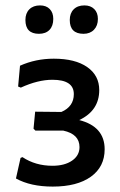

<svg xmlns="http://www.w3.org/2000/svg" viewBox="-20 -683 444 710"><path d="M128 -663Q151 -663 164 -649.5Q177 -636 177 -613Q177 -587 163 -572.5Q149 -558 124 -558Q74 -558 74 -609Q74 -634 88.5 -648.5Q103 -663 128 -663ZM292 -663Q315 -663 328.5 -649.5Q342 -636 342 -613Q342 -588 327.5 -573Q313 -558 289 -558Q238 -558 238 -609Q238 -634 252.5 -648.5Q267 -663 292 -663ZM175 7Q93 7 39 -23L56 -99L63 -102Q111 -70 174 -70Q219 -70 246.5 -89Q274 -108 274 -139Q274 -187 214 -200H111L104 -207L110 -270L207 -269Q253 -289 253 -335Q253 -388 174 -388Q120 -388 57 -359L47 -363L54 -440Q112 -466 179 -466Q258 -466 302.5 -435Q347 -404 347 -350Q347 -274 273 -239Q367 -215 367 -131Q367 -66 316 -29.5Q265 7 175 7Z"/></svg>

Font: Alegreya Sans Medium
Style: Regular
Weight: 500
Designer: Juan Pablo del Peral
Foundry: Huerta Tipografica
Version: Version 2.007